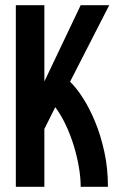

<svg xmlns="http://www.w3.org/2000/svg" viewBox="-20 -719 454 740"><path d="M250 -404Q274 -381 299.5 -341.5Q325 -302 346.5 -250Q368 -198 382 -134.5Q396 -71 396 1H291Q291 -34 284 -75Q277 -116 264.5 -157Q252 -198 234 -236.5Q216 -275 193 -306L151 -222V1H41V-699H151V-405L291 -699H401Z"/></svg>

Font: Booming Bebas 2
Style: Regular
Weight: 400
Designer: Ryoichi Tsunekawa
Foundry: Ryoichi Tsunekawa
Version: Version 2.000